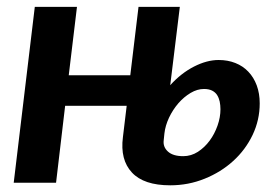

<svg xmlns="http://www.w3.org/2000/svg" viewBox="-20 -533 806 560"><path d="M504.5 -513H384L360 -313.5H180.5L204.5 -513H81.5L20 0H143.5L170 -224.5H349.5L338.5 -133C332.8 -89 341.6 -54.6 364.8 -29.8C387.9 -4.9 425.2 7.5 476.5 7.5C511.8 7.5 545.3 1.1 577 -11.8C608.7 -24.6 636.4 -41.8 660.2 -63.5C684.1 -85.2 702.9 -110.5 716.8 -139.5C730.6 -168.5 737.5 -199.2 737.5 -231.5C737.5 -250.8 734.6 -268.3 728.8 -284C722.9 -299.7 714.8 -313 704.2 -324C693.8 -335 681.2 -343.4 666.5 -349.2C651.8 -355.1 635.5 -358 617.5 -358C594.8 -358 570.9 -351.6 545.8 -338.8C520.6 -325.9 497.5 -307.8 476.5 -284.5ZM457.5 -124 459.5 -143.5C461.2 -158.8 465.7 -174.2 473 -189.8C480.3 -205.2 489.4 -219.2 500.2 -231.8C511.1 -244.2 523 -254.3 536 -262C549 -269.7 562 -273.5 575 -273.5C584.3 -273.5 592.2 -271.9 598.5 -268.8C604.8 -265.6 609.8 -261.2 613.2 -255.8C616.8 -250.2 619.2 -243.9 620.8 -236.8C622.2 -229.6 623 -222.2 623 -214.5C623 -198.8 620.2 -182.9 614.5 -166.8C608.8 -150.6 601.2 -135.9 591.5 -122.8C581.8 -109.6 570.4 -98.8 557.2 -90.2C544.1 -81.8 529.8 -77.5 514.5 -77.5C494.5 -77.5 479.6 -82 469.8 -91C459.9 -100 455.8 -111 457.5 -124Z"/></svg>

Font: Lato
Style: Bold Italic
Weight: 700
Italic angle: -7°
Designer: Lukasz Dziedzic
Foundry: tyPoland Lukasz Dziedzic
Version: Version 2.007; 2014-02-27